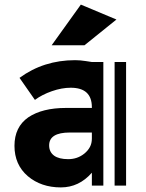

<svg xmlns="http://www.w3.org/2000/svg" viewBox="-20 -808 634 836"><path d="M348 -611H205L332 -788L487 -723ZM479 -538V0H529V-538ZM380 -538Q367 -540 354 -542Q343 -544 330 -545Q317 -546 307 -546Q170 -546 65 -469L132 -373Q163 -396 206 -411Q249 -426 288 -426Q380 -426 380 -341V-338H267Q164 -338 103 -297Q43 -255 43 -173Q43 -91 101 -41Q159 8 245 8Q324 8 380 -56V0H430V-538H381ZM380 -205Q380 -184 371.5 -168Q363 -152 347 -139Q317 -115 277 -115Q237 -115 216 -130Q194 -146 194 -175Q194 -231 284 -231H380Z"/></svg>

Font: Balans
Style: Regular
Weight: 400
Designer: Thomas Breure
Foundry: Thomas Breure
Version: Version 2.001